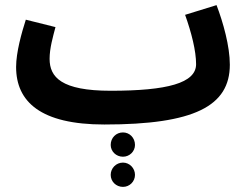

<svg xmlns="http://www.w3.org/2000/svg" viewBox="-20 -466 969 751"><path d="M388 21C740 21 879 -51 879 -213C879 -285 853 -378 827 -446L704 -408C729 -338 747 -267 747 -215C747 -141 634 -111 413 -111C220 -111 174 -164 174 -236C174 -277 187 -322 197 -360L81 -389C65 -339 43 -262 43 -204C43 -68 139 21 388 21ZM461 147C487 147 508 126 508 101C508 73 487 52 461 52C434 52 413 73 413 101C413 126 434 147 461 147ZM461 265C487 265 508 244 508 218C508 192 487 170 461 170C434 170 413 192 413 218C413 244 434 265 461 265Z"/></svg>

Font: Noto Sans Arabic UI Cn
Style: Bold
Weight: 700
Width: 3
Designer: Monotype Design Team, Nadine Chahine and Nizar Qandah
Foundry: Monotype Imaging Inc.
Version: Version 2.010